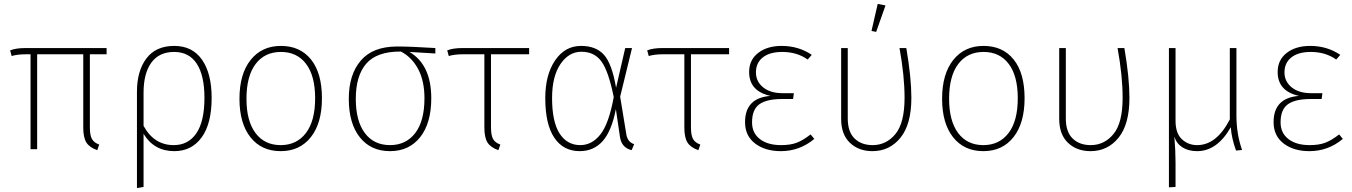

<svg xmlns="http://www.w3.org/2000/svg" viewBox="-20 -767 6952 987"><path d="M442 -488V-112Q442 -71 453 -52Q464 -33 490 -24L480 5Q440 -9 424 -34.5Q408 -60 408 -111V-488H171V0H137V-488H115Q69 -488 40 -479L32 -508Q62 -520 111 -520H528V-488Z M873 -21Q948 -21 989.5 -82Q1031 -143 1031 -264Q1031 -379 991.5 -439.5Q952 -500 875 -500Q798 -500 758 -445Q718 -390 718 -291V-120Q772 -21 873 -21ZM876 -531Q969 -531 1018.5 -460Q1068 -389 1068 -264Q1068 -131 1016.5 -60.5Q965 10 876 10Q772 10 718 -79V194L684 200V-295Q684 -402 732.5 -466.5Q781 -531 876 -531Z M1247 -259Q1247 -145 1293.5 -83Q1340 -21 1423 -21Q1505 -21 1552.5 -83Q1600 -145 1600 -262Q1600 -377 1553.5 -438.5Q1507 -500 1424 -500Q1341 -500 1294 -438Q1247 -376 1247 -259ZM1424 -531Q1523 -531 1579 -461Q1635 -391 1635 -262Q1635 -134 1578 -62Q1521 10 1423 10Q1324 10 1267.5 -61.5Q1211 -133 1211 -259Q1211 -387 1268.5 -459Q1326 -531 1424 -531Z M2162 -262Q2162 -351 2129.5 -412Q2097 -473 2041 -502H2040H2037Q1917 -502 1863 -440Q1809 -378 1809 -259Q1809 -145 1855.5 -83Q1902 -21 1985 -21Q2067 -21 2114.5 -83Q2162 -145 2162 -262ZM2218 -492 2085 -500Q2197 -434 2197 -262Q2197 -134 2140 -62Q2083 10 1985 10Q1886 10 1829.5 -61.5Q1773 -133 1773 -259Q1773 -384 1835 -456Q1897 -528 2022 -528Q2092 -528 2218 -520Z M2504 -488V-112Q2504 -71 2515 -52Q2526 -33 2552 -24L2542 5Q2502 -9 2486 -34.5Q2470 -60 2470 -111V-488H2362Q2316 -488 2287 -479L2279 -508Q2308 -520 2358 -520H2700V-488Z M2969 -501Q2904 -501 2861 -437.5Q2818 -374 2818 -263Q2818 -141 2856.5 -81Q2895 -21 2963 -21Q3023 -21 3066.5 -76Q3110 -131 3135 -268Q3108 -402 3071.5 -451.5Q3035 -501 2969 -501ZM2967 -531Q3044 -531 3085 -485Q3126 -439 3147 -316L3194 -520H3229L3168 -270L3200 -75Q3207 -36 3240 -26L3227 5Q3175 -8 3167 -63L3146 -206Q3124 -93 3078 -41.5Q3032 10 2960 10Q2876 10 2829.5 -59Q2783 -128 2783 -263Q2783 -382 2833.5 -456.5Q2884 -531 2967 -531Z M3532 -488V-112Q3532 -71 3543 -52Q3554 -33 3580 -24L3570 5Q3530 -9 3514 -34.5Q3498 -60 3498 -111V-488H3390Q3344 -488 3315 -479L3307 -508Q3336 -520 3386 -520H3728V-488Z M3998 -531Q4085 -531 4153 -485L4132 -461Q4077 -500 4001 -500Q3937 -500 3901.5 -472Q3866 -444 3866 -395Q3866 -348 3903 -318Q3940 -288 4003 -288H4061L4057 -258H4000Q3921 -258 3883.5 -231Q3846 -204 3846 -138Q3846 -83 3886.5 -52Q3927 -21 3995 -21Q4045 -21 4077.5 -34Q4110 -47 4147 -76L4166 -53Q4091 10 3994 10Q3913 10 3861.5 -29.5Q3810 -69 3810 -139Q3810 -264 3941 -274Q3831 -298 3831 -397Q3831 -459 3877.5 -495Q3924 -531 3998 -531Z M4604 -520H4639Q4665 -368 4665 -264Q4665 -128 4609 -59Q4553 10 4465 10Q4394 10 4349 -33Q4304 -76 4304 -156V-520H4338V-158Q4338 -89 4373 -55Q4408 -21 4466 -21Q4536 -21 4583 -78Q4630 -135 4630 -264Q4630 -377 4604 -520ZM4532 -739 4484 -603 4460 -608 4492 -747Z M4859 -259Q4859 -145 4905.5 -83Q4952 -21 5035 -21Q5117 -21 5164.5 -83Q5212 -145 5212 -262Q5212 -377 5165.5 -438.5Q5119 -500 5036 -500Q4953 -500 4906 -438Q4859 -376 4859 -259ZM5036 -531Q5135 -531 5191 -461Q5247 -391 5247 -262Q5247 -134 5190 -62Q5133 10 5035 10Q4936 10 4879.5 -61.5Q4823 -133 4823 -259Q4823 -387 4880.5 -459Q4938 -531 5036 -531Z M5725 -520H5760Q5786 -368 5786 -264Q5786 -128 5730 -59Q5674 10 5586 10Q5515 10 5470 -33Q5425 -76 5425 -156V-520H5459V-158Q5459 -89 5494 -55Q5529 -21 5587 -21Q5657 -21 5704 -78Q5751 -135 5751 -264Q5751 -377 5725 -520Z M6365 4 6334 7Q6311 -56 6307 -113Q6237 10 6134 10Q6089 10 6058.5 -9.5Q6028 -29 6017 -64Q6023 8 6023 69V194L5989 196V-520H6023V-146Q6023 -82 6055.5 -51.5Q6088 -21 6134 -21Q6234 -21 6302 -153V-520H6336V-174Q6336 -78 6365 4Z M6715 -531Q6802 -531 6870 -485L6849 -461Q6794 -500 6718 -500Q6654 -500 6618.5 -472Q6583 -444 6583 -395Q6583 -348 6620 -318Q6657 -288 6720 -288H6778L6774 -258H6717Q6638 -258 6600.5 -231Q6563 -204 6563 -138Q6563 -83 6603.5 -52Q6644 -21 6712 -21Q6762 -21 6794.5 -34Q6827 -47 6864 -76L6883 -53Q6808 10 6711 10Q6630 10 6578.5 -29.5Q6527 -69 6527 -139Q6527 -264 6658 -274Q6548 -298 6548 -397Q6548 -459 6594.5 -495Q6641 -531 6715 -531Z"/></svg>

Font: FiraSans
Style: Regular
Weight: 200
Designer: Carrois Corporate & Edenspiekermann AG
Foundry: Carrois Corporate GbR & Edenspiekermann AG
Version: Version 3.106;PS 003.106;hotconv 1.0.70;makeotf.lib2.5.58329